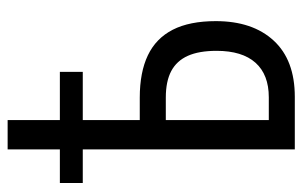

<svg xmlns="http://www.w3.org/2000/svg" viewBox="-166 -634 800 508"><g transform="rotate(-90 234.0 -380.0)"><path d="M92.8 0V-561H3.9V-621.6H92.8V-759.8H170.4V-621.6H297.9V-561H170.4V-410.2H229.5Q296.9 -410.2 341.8 -388.7Q386.7 -367.2 409.4 -322.8Q432.1 -278.3 432.1 -209Q432.1 -111.8 380.6 -55.9Q329.1 0 231.9 0ZM170.4 -68.8H230.5Q290.5 -68.8 322 -104Q353.5 -139.2 353.5 -207Q353.5 -253.4 340.3 -283Q327.1 -312.5 300 -326.9Q272.9 -341.3 230 -341.3H170.4Z"/></g></svg>

Font: Open Sans Condensed
Style: Regular
Weight: 400
Width: 3
Designer: Monotype Design Team
Foundry: Monotype Imaging Inc.
Version: Version 3.000